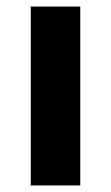

<svg xmlns="http://www.w3.org/2000/svg" viewBox="-20 -566 339 586"><path d="M225 0V-546H74V0Z"/></svg>

Font: Noto Sans Lao UI
Style: Bold
Weight: 700
Designer: Monotype Design Team
Foundry: Monotype Imaging Inc.
Version: Version 2.000